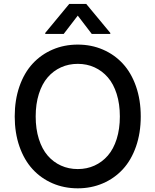

<svg xmlns="http://www.w3.org/2000/svg" viewBox="-20 -969 808 998"><path d="M311.1 -792.6H215.2V-797.9L339.8 -948.5H428.3L553.3 -797.9V-792.6H457L384.2 -887.8ZM384.2 9.9Q313.6 9.9 253.4 -16Q193.2 -41.9 149.5 -89.5Q105.8 -137.1 81.1 -207.6Q56.5 -278.1 56.5 -363.6Q56.5 -449.2 81.1 -519.9Q105.8 -590.6 149.5 -638Q193.2 -685.4 253.4 -711.3Q313.6 -737.2 384.2 -737.2Q454.5 -737.2 514.7 -711.3Q574.9 -685.4 618.6 -638Q662.3 -590.6 687 -519.9Q711.6 -449.2 711.6 -363.6Q711.6 -278.1 687 -207.4Q662.3 -136.7 618.6 -89.3Q574.9 -41.9 514.7 -16Q454.5 9.9 384.2 9.9ZM586.5 -246.4Q603 -298.7 603 -363.6Q603 -428.6 586.5 -480.8Q570 -533 540.5 -566.9Q511 -600.9 471.2 -619Q431.5 -637.1 384.2 -637.1Q337 -637.1 297.1 -619Q257.1 -600.9 227.8 -566.9Q198.5 -533 182 -480.8Q165.5 -428.6 165.5 -363.6Q165.5 -298.7 182 -246.4Q198.5 -194.2 227.8 -160.3Q257.1 -126.4 297.1 -108.3Q337 -90.2 384.2 -90.2Q431.5 -90.2 471.2 -108.3Q511 -126.4 540.5 -160.3Q570 -194.2 586.5 -246.4Z"/></svg>

Font: TID UI Medium
Style: Regular
Weight: 500
Designer: The TID Project Authors
Foundry: Bakken & Bæck
Version: Version 1.001;hotconv 1.0.109;makeotfexe 2.5.65596